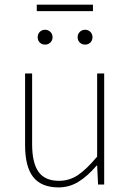

<svg xmlns="http://www.w3.org/2000/svg" viewBox="-20 -794 564 826"><path d="M231.9 12.2Q158.2 12.2 123 -32.2Q87.9 -76.7 87.9 -169.9V-478H118.2V-173.8Q118.2 -93.3 145.8 -54.7Q173.3 -16.1 233.9 -16.1Q277.8 -16.1 314.5 -40.3Q351.1 -64.5 397.9 -120.1V-478H428.2V0H401.9L397.9 -82H396Q356.9 -36.1 317.6 -12Q278.3 12.2 231.9 12.2ZM196.8 -611.1Q187.5 -602.1 173.8 -602.1Q160.2 -602.1 151.1 -611.1Q142.1 -620.1 142.1 -633.8Q142.1 -647.5 151.1 -656.7Q160.2 -666 173.8 -666Q187.5 -666 196.8 -656.7Q206.1 -647.5 206.1 -633.8Q206.1 -620.1 196.8 -611.1ZM368.9 -611.1Q359.9 -602.1 346.2 -602.1Q332.5 -602.1 323.2 -611.1Q314 -620.1 314 -633.8Q314 -647.5 323.2 -656.7Q332.5 -666 346.2 -666Q359.9 -666 368.9 -656.7Q377.9 -647.5 377.9 -633.8Q377.9 -620.1 368.9 -611.1ZM138.2 -746.1V-773.9H379.9V-746.1Z"/></svg>

Font: Source Sans 3 ExtraLight
Style: Regular
Weight: 200
Designer: Paul D. Hunt
Foundry: Adobe
Version: Version 3.052;hotconv 1.1.0;makeotfexe 2.6.0